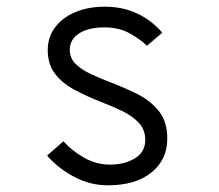

<svg xmlns="http://www.w3.org/2000/svg" viewBox="-20 -543 656 575"><path d="M303 12Q250 12 202 -13.5Q154 -39 121 -77L170 -120Q194 -92.5 231 -71.2Q268 -50 309 -50Q353.5 -50 384.2 -69Q415 -88 415 -124Q415 -155 395.2 -175.8Q375.5 -196.5 345 -211Q314.5 -225.5 282 -238Q240 -254.5 203.8 -273.8Q167.5 -293 145.2 -321.5Q123 -350 123 -393Q123 -432 145 -461.2Q167 -490.5 205.8 -506.8Q244.5 -523 294 -523Q347.5 -523 391 -502.5Q434.5 -482 466 -445L420 -406Q400 -425.5 368.2 -443.2Q336.5 -461 292 -461Q245 -461 217 -443Q189 -425 189 -394Q189 -368.5 206.8 -351.2Q224.5 -334 252.5 -321Q280.5 -308 312 -296Q351.5 -281 390.5 -261.8Q429.5 -242.5 455.2 -211Q481 -179.5 481 -128Q481 -64.5 433.2 -26.2Q385.5 12 303 12Z"/></svg>

Font: Overpass Mono Light
Style: Regular
Weight: 300
Monospace: yes
Designer: Delve Withrington, Dave Bailey
Foundry: Delve Fonts LLC
Version: Version 4.000